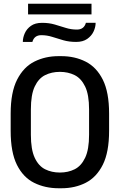

<svg xmlns="http://www.w3.org/2000/svg" viewBox="-20 -996 640 1026"><path d="M294 10Q221 10 162.5 -19Q104 -48 70.5 -115Q37 -182 37 -297V-389Q37 -503 71.5 -570.5Q106 -638 164 -667Q222 -696 293 -696H307Q380 -696 438 -666.5Q496 -637 529.5 -570Q563 -503 563 -389V-297Q563 -183 529.5 -116Q496 -49 438.5 -19.5Q381 10 308 10ZM300 -74Q344 -74 379 -91.5Q414 -109 435 -153Q456 -197 456 -276V-411Q456 -490 435 -533.5Q414 -577 379 -594.5Q344 -612 300 -612Q256 -612 221 -594.5Q186 -577 165.5 -533.5Q145 -490 145 -411V-276Q145 -197 165.5 -153Q186 -109 221 -91.5Q256 -74 300 -74ZM130 -919V-976H469V-919ZM102 -772Q102 -795 112.5 -818.5Q123 -842 145.5 -858Q168 -874 205 -874Q242 -874 272.5 -865Q303 -856 331.5 -847Q360 -838 391 -838Q429 -838 439 -874H491Q491 -851 480 -827.5Q469 -804 446 -788Q423 -772 387 -772Q349 -772 318 -781Q287 -790 259 -799Q231 -808 201 -808Q163 -808 153 -772Z"/></svg>

Font: Chivo Mono
Style: Regular
Weight: 400
Monospace: yes
Designer: Hector Gatti
Foundry: Omnibus-Type
Version: Version 1.008; ttfautohint (v1.8.4.7-5d5b)